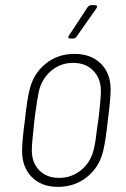

<svg xmlns="http://www.w3.org/2000/svg" viewBox="-20 -720 492 748"><path d="M66 -132Q66 -170 77 -252Q85 -329 95 -370Q110 -433 157.5 -471.5Q205 -510 270 -510Q335 -510 373 -472Q411 -434 411 -372Q411 -335 400 -251Q392 -174 382 -132Q367 -69 319 -30.5Q271 8 206 8Q141 8 103.5 -30.5Q66 -69 66 -132ZM346 -141Q353 -171 358 -218L363 -251L366 -276Q373 -339 373 -366Q373 -414 343.5 -444.5Q314 -475 265 -475Q215 -475 178.5 -443.5Q142 -412 131 -362Q125 -334 118 -282L114 -251L111 -221Q104 -160 104 -134Q104 -86 133 -56.5Q162 -27 210 -27Q260 -27 297.5 -58.5Q335 -90 346 -141ZM249 -582 322 -693Q329 -700 335 -700H350Q356 -700 357.5 -696.5Q359 -693 356 -688L278 -577Q273 -570 266 -570H254Q248 -570 246.5 -573.5Q245 -577 249 -582Z"/></svg>

Font: Barlow Semi Condensed ExLight
Style: Italic
Weight: 275
Width: 4
Italic angle: -7°
Designer: Jeremy Tribby
Foundry: Tribby Type
Version: Version 1.408